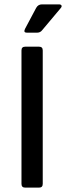

<svg xmlns="http://www.w3.org/2000/svg" viewBox="-20 -856 301 876"><path d="M171 -836H249Q258 -836 260.5 -831Q263 -826 257 -819L173 -719Q164 -707 150 -707H102Q86 -707 94 -724L145 -820Q154 -836 171 -836ZM175 -626V-17Q175 0 158 0H95Q78 0 78 -17V-626Q78 -643 95 -643H158Q175 -643 175 -626Z"/></svg>

Font: Rajdhani Semibold
Style: Regular
Weight: 600
Designer: Satya Rajpurohit, Jyotish Sonowal
Foundry: Indian Type Foundry
Version: Version 1.200;PS 1.0;hotconv 1.0.78;makeotf.lib2.5.61930; tt